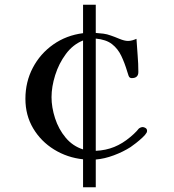

<svg xmlns="http://www.w3.org/2000/svg" viewBox="-20 -773 740 816"><path d="M333 -601Q290 -584 260 -543.5Q230 -503 214.5 -453.5Q199 -404 199 -360Q199 -317 214 -270.5Q229 -224 259 -188Q289 -152 333 -138ZM605 -217Q605 -215 604.5 -213Q604 -211 603 -209Q598 -200 585 -188Q572 -176 558 -165Q544 -154 535 -148Q504 -128 464 -113Q424 -98 387 -95V23H333V-96Q266 -103 210 -137.5Q154 -172 121 -227.5Q88 -283 88 -353Q88 -425 119.5 -485Q151 -545 206.5 -584Q262 -623 333 -632V-753H387V-633Q403 -632 419 -630Q435 -628 451 -622Q466 -617 487.5 -608Q509 -599 524 -599Q533 -599 542 -601.5Q551 -604 560 -608Q562 -573 565 -537.5Q568 -502 568 -467Q568 -441 540 -441Q530 -441 526.5 -451Q523 -461 521 -468Q510 -505 495.5 -535.5Q481 -566 456 -585.5Q431 -605 387 -609V-132Q430 -134 465.5 -148.5Q501 -163 533 -190Q550 -204 561 -216Q564 -219 566.5 -222.5Q569 -226 572 -228Q579 -233 586 -233Q592 -233 598.5 -229Q605 -225 605 -217Z"/></svg>

Font: Kaisei HarunoUmi Medium
Style: Regular
Weight: 500
Designer: Font-Kai, 金井和夫
Foundry: KAZUO KANAI
Version: Version 5.003